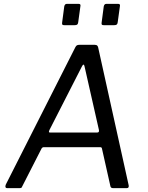

<svg xmlns="http://www.w3.org/2000/svg" viewBox="-20 -974 767 994"><path d="M396.3 -941.8 384.9 -858.9Q383.9 -850.3 379.9 -846.9Q375.9 -843.6 366 -843.6H313.4Q304.7 -843.6 302.7 -846.6Q300.6 -849.5 301.6 -856.9L312.7 -941.2Q315.7 -954 325.9 -954H387.4Q399 -954 396.3 -941.8ZM600.8 -941.8 589.4 -858.9Q588.4 -850.3 584.4 -846.9Q580.4 -843.6 570.4 -843.6H517.9Q509.2 -843.6 507.2 -846.6Q505.1 -849.5 506.1 -856.9L517.2 -941.2Q520.2 -954 530.4 -954H591.8Q603.5 -954 600.8 -941.8ZM16.3 0Q10.4 0 8.4 -4.9Q6.5 -9.9 10.2 -18.8L370.2 -729.8Q374.1 -737.4 378.9 -739.7Q383.6 -742 392.3 -742H470.4Q479.8 -742 484.1 -737.1Q488.3 -732.1 488.9 -725.2L646.2 -14.5Q647.5 -8.9 645.2 -4.4Q642.9 0 636.3 0H565Q552.4 0 551 -12.6L507.7 -205.3Q506.7 -212.1 498.4 -212.1H207.2Q198.1 -212.1 194 -202.8L94.1 -7.1Q92.6 -2.6 89.6 -1.3Q86.7 0 80.1 0H16.3ZM483 -287.9Q494.9 -287.9 492.1 -301.4L417.7 -630Q415.9 -640 412 -639.3Q408.1 -638.6 403.1 -628.1L236 -301Q232.7 -293.2 233.3 -290.5Q233.8 -287.9 239.2 -287.9Z"/></svg>

Font: Libre Franklin Thin
Style: Italic
Weight: 100
Italic angle: -8°
Designer: Pablo Impallari, Rodrigo Fuenzalida, Nhung Nguyen
Foundry: Impallari Type
Version: Version 3.000